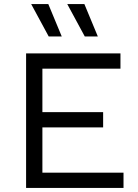

<svg xmlns="http://www.w3.org/2000/svg" viewBox="-20 -922 678 942"><path d="M108 0V-660H571V-585H188V-372H486V-297H188V-75H586V0ZM217 -902 283 -743H219L133 -902ZM394 -902 460 -743H396L310 -902Z"/></svg>

Font: Work Sans
Style: Regular
Weight: 400
Designer: Wei Huang
Foundry: Wei Huang
Version: Version 2.006; ttfautohint (v1.8.1.43-b0c9)